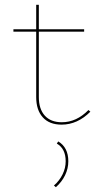

<svg xmlns="http://www.w3.org/2000/svg" viewBox="-20 -513 415 801"><path d="M237 7Q186 7 158.5 -23.5Q131 -54 131 -108V-381H36V-391H131V-493H142V-391H331V-381H142V-108Q142 -58 167 -30.5Q192 -3 238 -3Q299 -3 349 -54L357 -47Q303 7 237 7ZM265 160Q265 190 251.5 218Q238 246 213 268L205 261Q228 241 241 214.5Q254 188 254 160Q254 107 217 86L223 77Q265 102 265 160Z"/></svg>

Font: Ysabeau Infant Hairline
Style: Regular
Weight: 100
Designer: Christian Thalmann (Catharsis Fonts)
Version: Version 0.003